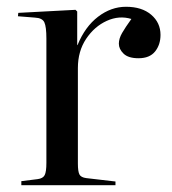

<svg xmlns="http://www.w3.org/2000/svg" viewBox="-20 -547 509 567"><path d="M43 0V-12L91 -18Q107 -20 112 -30Q117 -40 117 -66V-433Q117 -468 111 -481Q105 -494 83 -495L33 -499L34 -509L203 -518L208 -513V-414H209Q231 -468 269.5 -497.5Q308 -527 352 -527Q399 -527 426.5 -503.5Q454 -480 454 -444Q454 -415 438 -395Q422 -375 389 -375Q359 -375 345 -388.5Q331 -402 331 -418Q331 -433 340.5 -449.5Q350 -466 368 -491Q332 -502 295.5 -485.5Q259 -469 234.5 -432.5Q210 -396 210 -346V-64Q210 -41 214.5 -32Q219 -23 235 -21L321 -11V0Z"/></svg>

Font: Display Regular
Style: Regular
Weight: 400
Designer: Latin by Veronika Burian and Jose Scaglione. Greek by Irene Vlachou. Cyrillic by Vera Evstafieva.
Foundry: TypeTogether
Version: Version 3.002